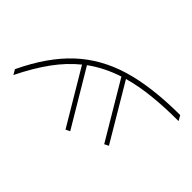

<svg xmlns="http://www.w3.org/2000/svg" viewBox="-263 -854 1175 1175"><g transform="rotate(-45 324.5 -266.5)"><path d="M606.4 180.7 573.2 199.2Q573.2 74.7 562.3 -26.4Q551.3 -127.4 527.8 -210.4L165 4.9L151.4 -22.5L518.6 -240.7Q482.9 -350.6 418.9 -439L60.5 -225.6L46.9 -252.9L399.9 -462.9Q341.3 -535.6 257.1 -596.9Q172.9 -658.2 57.6 -714.8L89.8 -733.4Q281.2 -642.6 393.3 -522.5Q505.4 -402.3 555.7 -233.4Q606 -64.5 606.4 180.7Z"/></g></svg>

Font: Pretendard Thin
Style: Regular
Weight: 100
Designer: Base glyphs from Inter by Rasmus Andersson; Hangeul glyphs from Noto Sans CJK(Source Han Sans) by Jang Soo-young and Kan
Foundry: Kil Hyung-jin
Version: Version 1.309